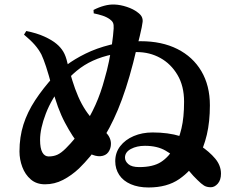

<svg xmlns="http://www.w3.org/2000/svg" viewBox="-20 -812 1040 848"><path d="M636 16Q591 16 557.5 1.5Q524 -13 506.5 -39.5Q489 -66 489 -100Q489 -138 511 -166.5Q533 -195 570.5 -211Q608 -227 654 -227Q723 -227 776.5 -210.5Q830 -194 863 -170Q905 -142 930.5 -111.5Q956 -81 956 -45Q956 -17 942 -1Q928 15 911 15Q893 15 881 7.5Q869 0 852 -17Q833 -35 816 -56Q799 -77 773 -101Q748 -125 711.5 -146.5Q675 -168 620 -168Q584 -168 558 -154Q532 -140 532 -116Q532 -100 547 -87Q562 -74 595 -74Q656 -74 691 -96.5Q726 -119 753 -165Q770 -197 781.5 -245Q793 -293 793 -363Q793 -432 764 -481Q735 -530 688 -556Q641 -582 584 -582Q527 -582 478.5 -572Q430 -562 390.5 -544Q351 -526 318.5 -499Q286 -472 258 -438Q208 -377 182.5 -310.5Q157 -244 157 -194Q157 -157 167 -139Q177 -121 195 -121Q216 -121 233 -128.5Q250 -136 271 -157Q313 -199 345 -246.5Q377 -294 401.5 -348.5Q426 -403 442 -464Q453 -501 461 -540Q469 -579 474.5 -617Q480 -655 482 -686Q483 -703 479 -711.5Q475 -720 465 -727Q451 -737 432.5 -743Q414 -749 394 -753L393 -768Q416 -780 440 -786.5Q464 -793 486 -792Q512 -791 540.5 -781.5Q569 -772 587 -758Q601 -748 606 -738Q611 -728 610 -716Q609 -707 606 -691.5Q603 -676 597.5 -653.5Q592 -631 584.5 -601.5Q577 -572 568 -534Q537 -414 501 -328Q465 -242 422.5 -180Q380 -118 329 -68Q296 -37 258.5 -17.5Q221 2 179 2Q141 2 116 -19.5Q91 -41 78.5 -74.5Q66 -108 66 -143Q66 -207 83.5 -262Q101 -317 135.5 -369.5Q170 -422 219 -476Q240 -499 274.5 -525Q309 -551 357.5 -575Q406 -599 467.5 -614.5Q529 -630 601 -630Q695 -630 763.5 -595.5Q832 -561 869.5 -497.5Q907 -434 907 -347Q907 -274 893.5 -217Q880 -160 854 -111Q825 -58 771.5 -21Q718 16 636 16ZM423 -122Q402 -121 378 -133Q354 -145 332 -170Q301 -206 267 -270Q233 -334 211 -422Q195 -483 183.5 -517.5Q172 -552 163 -571Q151 -594 133 -614.5Q115 -635 86 -659L96 -675Q142 -666 176 -650.5Q210 -635 230 -618Q248 -603 259.5 -584Q271 -565 278 -533Q288 -494 299.5 -456.5Q311 -419 325.5 -385.5Q340 -352 359 -323.5Q378 -295 402 -272Q424 -252 447 -228Q470 -204 470 -177Q470 -156 458.5 -140Q447 -124 423 -122Z"/></svg>

Font: Noto Serif JP ExtraLight ExtraBold
Style: Regular
Weight: 800
Version: Version 2.003-H1;hotconv 1.1.1;makeotfexe 2.6.0